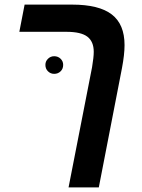

<svg xmlns="http://www.w3.org/2000/svg" viewBox="-20 -626 616 834"><path d="M509.8 -330.1 409.2 188H277.8L379.9 -334Q387.2 -377.4 387.2 -400.9Q387.2 -445.3 359.6 -466.6Q332 -487.8 269 -487.8H64L86.9 -606H293Q410.2 -606 465.6 -563.2Q521 -520.5 521 -430.2Q521 -389.2 509.8 -330.1ZM177.2 -344.2Q177.2 -359.9 188.5 -370.8Q199.7 -381.8 215.3 -381.8Q231.9 -381.8 243.2 -370.8Q254.4 -359.9 254.4 -344.2Q254.4 -327.1 243.2 -316.2Q231.9 -305.2 215.3 -305.2Q199.7 -305.2 188.5 -316.2Q177.2 -327.1 177.2 -344.2Z"/></svg>

Font: Arimo
Style: Bold Italic
Weight: 700
Italic angle: -12°
Designer: Steve Matteson
Foundry: Monotype Imaging Inc.
Version: Version 1.33